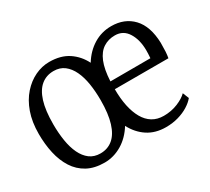

<svg xmlns="http://www.w3.org/2000/svg" viewBox="-117 -762 1055 966"><g transform="rotate(-30 410.5 -279.0)"><path d="M243.5 11Q184.5 11 143.2 -11.5Q102 -34 76.2 -74.2Q50.5 -114.5 38.8 -167Q27 -219.5 27 -279.5Q27 -349 46 -402.5Q65 -456 97.8 -492.8Q130.5 -529.5 170.8 -548.5Q211 -567.5 253 -567.5Q319.5 -567.5 363.8 -538Q408 -508.5 432.5 -459.5Q464 -510.5 510.5 -539Q557 -567.5 613 -567.5Q690.5 -567.5 737.8 -517.5Q785 -467.5 788 -370Q788 -339.5 786.8 -319.5Q785.5 -299.5 782.5 -283.5H471Q471 -229.5 480.2 -185.5Q489.5 -141.5 507.5 -109.8Q525.5 -78 553.2 -61Q581 -44 618.5 -44Q662.5 -44 700 -59.5Q737.5 -75 757 -95L771.5 -59Q756 -40 730.2 -24Q704.5 -8 671.2 1.5Q638 11 599.5 11Q538.5 11 494.2 -18Q450 -47 423.5 -98Q407.5 -72 387.5 -51.8Q367.5 -31.5 344 -17.5Q320.5 -3.5 295 3.8Q269.5 11 243.5 11ZM114.5 -285.5Q114.5 -234 121.8 -189.2Q129 -144.5 145 -111Q161 -77.5 186.2 -58.5Q211.5 -39.5 248 -39.5Q290 -39.5 320 -64.5Q350 -89.5 366 -141Q382 -192.5 382 -271Q382 -322 375 -366.5Q368 -411 352 -444.8Q336 -478.5 310.8 -497.8Q285.5 -517 249.5 -517Q207 -517 176.8 -492.2Q146.5 -467.5 130.5 -416.5Q114.5 -365.5 114.5 -285.5ZM471.5 -328.5 704 -329Q705 -342 705.5 -352.5Q706 -363 706 -373Q706 -435 680.2 -476.5Q654.5 -518 606 -518Q568 -518 538.8 -499.2Q509.5 -480.5 492.2 -438.8Q475 -397 471.5 -328.5Z"/></g></svg>

Font: Merriweather 24pt SemiCondensed Light
Style: Regular
Weight: 300
Width: 4
Designer: Eben Sorkin
Foundry: Eben Sorkin
Version: Version 2.100